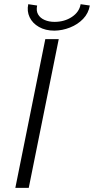

<svg xmlns="http://www.w3.org/2000/svg" viewBox="-20 -909 455 929"><path d="M54.2 0 199.2 -719.7H264.2L119.1 0ZM243.2 -760.7Q199.7 -760.7 168.5 -778.6Q137.2 -796.4 123.3 -825.7Q109.4 -855 116.7 -888.7L159.7 -882.3Q154.3 -856.9 164.3 -839.4Q174.3 -821.8 195.6 -812.5Q216.8 -803.2 243.7 -803.2Q292 -803.2 327.9 -827.1Q363.8 -851.1 370.1 -888.7L414.6 -882.3Q408.2 -844.7 382.1 -817.6Q356 -790.5 318.8 -775.9Q281.7 -761.2 243.2 -760.7Z"/></svg>

Font: Reddit Sans Light
Style: Italic
Weight: 300
Italic angle: -11.25°
Designer: Stephen Hutchings
Version: Version 1.013